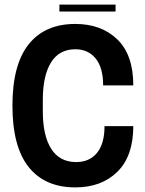

<svg xmlns="http://www.w3.org/2000/svg" viewBox="-20 -802 632 834"><path d="M238 -752V-782H482V-752ZM307 12Q175 12 104.5 -76.5Q34 -165 34 -343Q34 -521 104.5 -609.5Q175 -698 307 -698Q420 -698 489.5 -631Q559 -564 559 -431H428Q428 -508 395.5 -548Q363 -588 307 -588Q237 -588 201.5 -530.5Q166 -473 166 -368V-318Q166 -213 202.5 -155.5Q239 -98 311 -98Q368 -98 401 -137.5Q434 -177 434 -254H559Q559 -124 490 -56Q421 12 307 12Z"/></svg>

Font: AXENEO7
Style: Regular
Weight: 400
Designer: Hector Gatti, Simon Guibord
Foundry: Omnibus-Type, Jean-Christophe Thérien
Version: Version 1.000